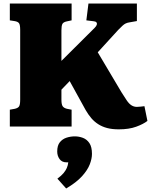

<svg xmlns="http://www.w3.org/2000/svg" viewBox="-20 -721 860 1094"><path d="M657 16Q619 16 590.5 8.5Q562 1 539.5 -13.5Q517 -28 500 -48Q483 -68 468 -94L377 -259L330 -210V-153Q330 -125 337.5 -115Q345 -105 362 -101L388 -96V0H36V-96L64 -101Q82 -105 88.5 -114.5Q95 -124 95 -153V-551Q95 -579 88.5 -588.5Q82 -598 62 -601L36 -605V-701H388V-605L360 -599Q341 -595 335.5 -584.5Q330 -574 330 -548V-374L519 -562Q529 -572 531.5 -580Q534 -588 529.5 -593.5Q525 -599 513 -600L472 -605L484 -701H760V-601L720 -594Q706 -592 696.5 -587.5Q687 -583 678 -574.5Q669 -566 654 -551L537 -423L673 -194Q690 -167 702.5 -148.5Q715 -130 729 -121Q743 -112 760 -112Q772 -112 782 -113.5Q792 -115 803 -116L820 -32Q797 -14 756 1Q715 16 657 16ZM357 353 307 297Q330 280 342 265.5Q354 251 360.5 236.5Q367 222 369 204H359Q333 204 319.5 185.5Q306 167 306 142Q306 108 321 89.5Q336 71 359 63.5Q382 56 406 56Q430 56 452.5 64.5Q475 73 489.5 94.5Q504 116 504 156Q504 183 491.5 215.5Q479 248 447.5 283Q416 318 357 353Z"/></svg>

Font: Literata Black
Style: Regular
Weight: 900
Designer: Latin by Veronika Burian and Jose Scaglione. Greek by Irene Vlachou. Cyrillic by Vera Evstafieva.
Foundry: TypeTogether
Version: Version 3.103;gftools[0.9.29]